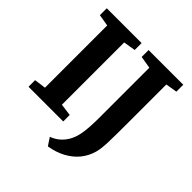

<svg xmlns="http://www.w3.org/2000/svg" viewBox="-240 -919 1287 1287"><g transform="rotate(45 403.0 -276.0)"><path d="M122.5 -73.5V-663.5L39 -677.5V-743H369V-677.5L283.5 -663.5V-73L369 -61.5V0H40V-62.5ZM378 136Q402.5 128 426.2 111.2Q450 94.5 469.8 68.2Q489.5 42 501.5 7Q508.5 -14 513 -40.2Q517.5 -66.5 520 -104.8Q522.5 -143 522.5 -198V-663L435 -677.5V-743H764V-677.5L682.5 -664V-275Q682.5 -182 680.5 -116.8Q678.5 -51.5 668.5 -15.5Q654 38.5 619.8 81Q585.5 123.5 533.5 151.8Q481.5 180 414.5 191Z"/></g></svg>

Font: Merriweather 20pt ExtraBold
Style: Regular
Weight: 800
Version: Version 2.100